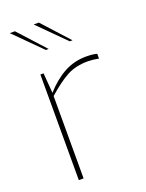

<svg xmlns="http://www.w3.org/2000/svg" viewBox="-144 -836 692 907"><g transform="rotate(-20 202.0 -382.0)"><path d="M91 -531H107L115 -430Q160 -481 211 -509Q262 -537 323 -537Q356 -537 377 -531V-507Q347 -513 323 -513Q263 -513 219 -490Q175 -467 115 -414V0H91ZM22 -764H48L169 -631H155ZM142 -764H168L289 -631H275Z"/></g></svg>

Font: Exo Thin
Style: Regular
Weight: 250
Designer: Natanael Gama
Foundry: Natanael Gama
Version: Version 1.500; ttfautohint (v1.6)